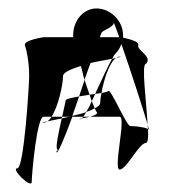

<svg xmlns="http://www.w3.org/2000/svg" viewBox="-20 -954 405 454"><path d="M21 -556C4 -556 55 -506 55 -524C55 -540 67 -678 83 -678H102C118 -703 129 -754 129 -774C129 -783 149 -791 171 -798C175 -787 176 -776 180 -765C184 -779 190 -793 194 -805C211 -809 231 -812 245 -815C248 -820 250 -824 252 -826C259 -833 264 -841 267 -850C288 -790 319 -694 329 -660C326 -715 314 -803 325 -803C342 -820 303 -835 307 -847C310 -856 284 -862 271 -865V-871C271 -904 242 -934 208 -934C177 -934 153 -905 153 -871V-866H83C83 -866 35 -859 39 -847C43 -835 49 -807 49 -774C49 -757 37 -556 21 -556ZM92 -667C81 -665 77 -664 83 -664C86 -664 89 -665 92 -667ZM92 -667C100 -669 113 -671 126 -674C126 -675 127 -677 127 -678H102C99 -673 95 -669 92 -667ZM115 -594C118 -594 134 -631 151 -678H177C179 -681 181 -684 184 -689C174 -685 163 -683 151 -680C156 -695 162 -710 167 -726C150 -723 135 -720 135 -716C135 -713 131 -697 127 -678H144C138 -677 132 -675 126 -674C119 -643 111 -606 115 -602C121 -597 107 -594 115 -594ZM167 -726C175 -727 184 -729 192 -730C188 -741 184 -752 180 -765C176 -752 171 -739 167 -726ZM173 -674C168 -673 166 -672 170 -672C171 -672 172 -673 173 -674ZM173 -674C178 -675 186 -676 193 -678H177ZM184 -689C192 -692 199 -695 204 -698C202 -702 200 -708 197 -715C193 -705 188 -696 184 -689ZM192 -730C194 -725 195 -719 197 -715C200 -720 202 -726 205 -732C201 -731 196 -731 192 -730ZM193 -678H263C279 -678 247 -553 263 -553C279 -553 309 -616 325 -616C330 -616 331 -630 330 -649C321 -654 295 -656 288 -656C279 -656 242 -745 236 -739C235 -737 229 -736 220 -734C218 -725 217 -717 217 -711C217 -706 212 -702 204 -698C206 -694 207 -691 208 -690C213 -685 204 -681 193 -678ZM205 -732C210 -733 215 -733 220 -734C225 -764 238 -805 254 -817C251 -816 248 -816 245 -815C235 -797 219 -763 205 -732ZM216 -866C219 -873 220 -877 221 -878C228 -884 249 -891 249 -900C249 -902 254 -888 262 -866ZM254 -817C264 -819 269 -820 263 -820C260 -820 257 -819 254 -817ZM329 -660C329 -656 330 -652 330 -649C331 -649 331 -648 332 -647C333 -646 331 -651 329 -660Z"/></svg>

Font: bitstorm
Style: ulcn
Weight: 400
Version: Version 0.2